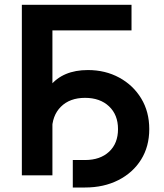

<svg xmlns="http://www.w3.org/2000/svg" viewBox="-20 -748 700 819"><path d="M541 -727.5V-618.2H203.6V0H73.2V-727.5ZM290.5 51.8V-65.4H342.8Q407.2 -65.4 445.3 -100.8Q483.4 -136.2 483.4 -197.3Q483.4 -258.3 445.1 -294.4Q406.7 -330.6 342.8 -330.6Q277.8 -330.6 239.7 -292.7Q201.7 -254.9 201.7 -189.9H138.2Q138.2 -312.5 193.1 -380.9Q248 -449.2 355 -449.2Q429.2 -449.2 488.5 -417Q547.9 -384.8 582.3 -328.1Q616.7 -271.5 616.7 -197.3Q616.7 -123 581.8 -67.1Q546.9 -11.2 484.9 20.3Q422.9 51.8 342.8 51.8Z"/></svg>

Font: Inter SemiBold
Style: Regular
Weight: 600
Designer: Rasmus Andersson
Foundry: rsms
Version: Version 4.001;git-9221beed3